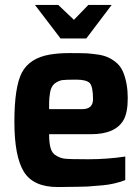

<svg xmlns="http://www.w3.org/2000/svg" viewBox="-20 -749 565 774"><path d="M121 -729H215L278 -669L336 -729H430L328 -594H224ZM181 -529Q216 -535 261 -535Q306 -535 331 -534Q356 -532 382 -528Q407 -523 423 -514Q439 -506 454 -492Q469 -477 477 -457Q495 -412 495 -354Q495 -295 478 -265Q445 -208 347 -208H178Q178 -173 184 -152Q190 -131 206 -122Q222 -112 239.5 -109.5Q257 -107 335 -107Q413 -107 485 -118V-23Q440 -6 394 -2Q349 2 332 3Q315 4 290 4Q257 5 213 5Q114 5 76 -57Q38 -119 38 -258Q38 -398 68 -456Q99 -515 181 -529ZM311 -309Q355 -309 355 -349Q355 -399 342 -414Q328 -428 287 -428Q246 -428 230 -426Q215 -423 200 -412Q186 -400 182 -377Q178 -354 178 -334V-309Z"/></svg>

Font: Mina
Style: Bold
Weight: 700
Version: Version 1.000